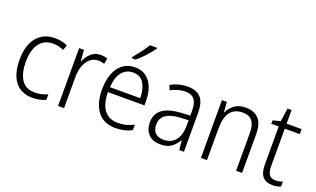

<svg xmlns="http://www.w3.org/2000/svg" viewBox="-81 -1207 2735 1660"><g transform="rotate(20 1287.0 -377.5)"><path d="M270 10Q164 10 108.5 -61.5Q53 -133 53 -262Q53 -397 114 -469.5Q175 -542 279 -542Q313 -542 342.5 -535.5Q372 -529 395 -517L378 -470Q330 -492 280 -492Q198 -492 154 -432Q110 -372 110 -263Q110 -161 149 -100.5Q188 -40 272 -40Q305 -40 334.5 -47Q364 -54 390 -65V-15Q366 -4 335.5 3Q305 10 270 10Z M700 -541Q734 -541 762 -532L753 -479Q740 -483 726 -485.5Q712 -488 697 -488Q654 -488 623 -461.5Q592 -435 575 -389.5Q558 -344 558 -287V0H503V-532H548L555 -430H558Q576 -475 611 -508Q646 -541 700 -541Z M1017 -542Q1079 -542 1120.5 -510Q1162 -478 1182.5 -423.5Q1203 -369 1203 -300V-260H867Q868 -152 911 -95.5Q954 -39 1036 -39Q1077 -39 1110.5 -47.5Q1144 -56 1182 -75V-24Q1148 -7 1112.5 1.5Q1077 10 1033 10Q922 10 866.5 -64Q811 -138 811 -263Q811 -346 834.5 -409Q858 -472 904 -507Q950 -542 1017 -542ZM1016 -494Q952 -494 913.5 -446.5Q875 -399 869 -306H1147Q1147 -388 1115.5 -441Q1084 -494 1016 -494ZM1136 -757Q1121 -736 1097 -708Q1073 -680 1046 -652.5Q1019 -625 996 -606H959V-616Q988 -649 1019 -690Q1050 -731 1070 -765H1136Z M1500 -541Q1583 -541 1622 -497Q1661 -453 1661 -358V0H1618L1609 -87H1607Q1583 -44 1546.5 -17Q1510 10 1445 10Q1374 10 1335.5 -31Q1297 -72 1297 -139Q1297 -219 1354.5 -260.5Q1412 -302 1522 -308L1606 -313V-352Q1606 -430 1578.5 -462Q1551 -494 1496 -494Q1463 -494 1430 -484.5Q1397 -475 1363 -457L1345 -501Q1378 -519 1418 -530Q1458 -541 1500 -541ZM1528 -266Q1355 -256 1355 -139Q1355 -89 1382 -63Q1409 -37 1456 -37Q1529 -37 1567 -85Q1605 -133 1606 -217V-270Z M2033 -542Q2112 -542 2154 -497Q2196 -452 2196 -356V0H2141V-349Q2141 -423 2111.5 -458Q2082 -493 2025 -493Q1873 -493 1873 -292V0H1817V-532H1862L1869 -440H1873Q1892 -483 1932 -512.5Q1972 -542 2033 -542Z M2487 -38Q2505 -38 2522.5 -41.5Q2540 -45 2553 -50V-4Q2538 2 2519 6Q2500 10 2477 10Q2417 10 2386.5 -25.5Q2356 -61 2356 -139V-486H2288V-517L2357 -535L2375 -658H2412V-532H2550V-486H2412V-141Q2412 -90 2429.5 -64Q2447 -38 2487 -38Z"/></g></svg>

Font: Noto Sans Arabic UI SmCn Lt
Style: Regular
Weight: 300
Width: 4
Designer: Monotype Design Team, Nadine Chahine and Nizar Qandah
Foundry: Monotype Imaging Inc.
Version: Version 2.010; ttfautohint (v1.8.4.7-5d5b)